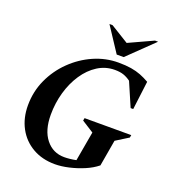

<svg xmlns="http://www.w3.org/2000/svg" viewBox="-153 -983 1016 1113"><g transform="rotate(20 354.5 -426.0)"><path d="M311 10Q232 10 172.5 -24.5Q113 -59 80.5 -119.5Q48 -180 48 -258Q48 -343 82 -417.5Q116 -492 174.5 -549Q233 -606 306 -638Q379 -670 457 -670Q503 -670 536 -664.5Q569 -659 596 -648.5Q623 -638 651 -622L629 -446H613L550 -592Q528 -608 506 -615.5Q484 -623 452 -623Q395 -623 347 -592.5Q299 -562 264 -509.5Q229 -457 210 -390.5Q191 -324 191 -252Q191 -156 234.5 -101.5Q278 -47 348 -47Q364 -47 383 -49Q402 -51 421 -55L453 -237L379 -284L382 -300H670L667 -284L590 -236L562 -74Q530 -48 486 -29.5Q442 -11 396 -0.5Q350 10 311 10ZM431 -710 331 -862H350L462 -793L612 -862H631L474 -710Z"/></g></svg>

Font: Spectral
Style: Bold Italic
Weight: 700
Italic angle: -10°
Designer: Jean-Baptiste Levee
Foundry: Production Type
Version: Version 2.001